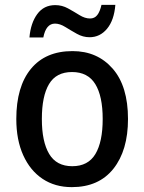

<svg xmlns="http://www.w3.org/2000/svg" viewBox="-20 -759 593 789"><path d="M506 -270Q506 -141 446 -65.5Q386 10 275 10Q206 10 155 -24Q104 -58 75.5 -121Q47 -184 47 -270Q47 -403 107 -476Q167 -549 278 -549Q380 -549 443 -477Q506 -405 506 -270ZM152 -270Q152 -177 182 -126.5Q212 -76 277 -76Q342 -76 372 -126Q402 -176 402 -270Q402 -364 371.5 -413.5Q341 -463 276 -463Q211 -463 181.5 -413.5Q152 -364 152 -270ZM101 -605Q106 -664 133 -701Q160 -738 207 -738Q235 -738 259.5 -724.5Q284 -711 306.5 -697Q329 -683 350 -683Q369 -683 380 -697.5Q391 -712 397 -739H454Q449 -676 420 -641Q391 -606 348 -606Q321 -606 296 -620Q271 -634 248.5 -648Q226 -662 206 -662Q169 -662 158 -605Z"/></svg>

Font: Noto Sans Gurmukhi SemiCondensed Medium
Style: Regular
Weight: 500
Width: 4
Designer: Jelle Bosma - Monotype Design Team
Foundry: Monotype Imaging Inc.
Version: Version 2.004; ttfautohint (v1.8.4.7-5d5b)